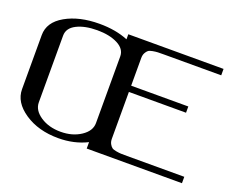

<svg xmlns="http://www.w3.org/2000/svg" viewBox="-116 -967 1482 1184"><g transform="rotate(20 625.0 -375.0)"><path d="M542 -167V-604.5Q542 -653.3 488.8 -680.7Q435.5 -708 354.5 -708Q273.4 -708 220.2 -681.2Q167 -654.3 167 -604.5V-167Q167 -115.2 221.7 -78.6Q276.4 -42 354.5 -42Q431.6 -42 486.8 -78.6Q542 -115.2 542 -167ZM1167 -750V-708H792Q764.6 -708 751.5 -707.5Q738.3 -707 718.8 -703.6Q699.2 -700.2 690.4 -693.4Q681.6 -686.5 674.3 -672.9Q667 -659.2 667 -639.6V-458H1042V-417H667V-110.4Q667 -90.8 674.3 -77.1Q681.6 -63.5 690.4 -56.6Q699.2 -49.8 718.8 -46.4Q738.3 -43 751.5 -42.5Q764.6 -42 792 -42H1167V0H542V-42Q458 0 354.5 0Q223.6 0 132.8 -61Q42 -122.1 42 -208V-562.5Q42 -647.5 131.8 -698.7Q221.7 -750 354.5 -750Q460.9 -750 542 -716.8V-750Z"/></g></svg>

Font: okolaks
Style: Bold
Weight: 600
Width: 8
Version: Version 000.6.0